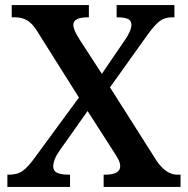

<svg xmlns="http://www.w3.org/2000/svg" viewBox="-20 -734 738 754"><path d="M9 -48H15Q49 -48 70 -63.5Q91 -79 119 -118L290 -351L125 -613Q108 -641 87.5 -653.5Q67 -666 39 -666H26V-714H329V-666H326Q268 -666 268 -637Q268 -627 273.5 -613.5Q279 -600 293 -578L380 -444L470 -576Q496 -613 496 -637Q496 -654 481.5 -660Q467 -666 441 -666H438V-714H665V-666H656Q627 -666 607 -651Q587 -636 557 -594L412 -391L596 -101Q633 -48 676 -48H689V0H387V-48H392Q452 -48 452 -81Q452 -93 446 -105.5Q440 -118 419 -150L324 -298L215 -144Q189 -107 189 -80Q189 -63 204 -55.5Q219 -48 252 -48H255V0H9Z"/></svg>

Font: Noto Serif SemiBold
Style: Regular
Weight: 600
Designer: Monotype Design Team
Foundry: Monotype Imaging Inc.
Version: Version 1.001